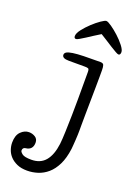

<svg xmlns="http://www.w3.org/2000/svg" viewBox="-279 -719 712 1016"><g transform="rotate(20 77.0 -211.0)"><path d="M4 79Q4 99 -6 110.5Q-16 122 -36 124Q-52 126 -52 143Q-52 150 -39 160.5Q-26 171 13 171Q64 171 92 137.5Q120 104 128 40Q131 14 132.5 -31Q134 -76 135 -124Q136 -172 136 -214.5Q136 -257 136 -278V-368Q136 -384 130 -386.5Q124 -389 111 -389H21Q-17 -389 -17 -409Q-17 -419 -7 -425Q3 -431 26.5 -434.5Q50 -438 87.5 -439Q125 -440 180 -440Q196 -440 199.5 -430.5Q203 -421 203 -402Q203 -395 203 -368.5Q203 -342 202.5 -306.5Q202 -271 201.5 -231Q201 -191 200.5 -155.5Q200 -120 200 -94Q200 -68 200 -61Q200 -51 199.5 -37Q199 -23 198 -8Q197 7 196 20.5Q195 34 194 44Q187 98 169 134.5Q151 171 126 192.5Q101 214 71.5 223.5Q42 233 11 233Q-22 233 -45.5 222.5Q-69 212 -84 196Q-99 180 -106 160Q-113 140 -113 120Q-113 79 -92.5 58.5Q-72 38 -47 38Q-28 38 -12 48Q4 58 4 79ZM256 -510Q251 -510 238 -517.5Q225 -525 208 -535.5Q191 -546 172 -558.5Q153 -571 136 -581Q119 -571 100 -558.5Q81 -546 64.5 -535.5Q48 -525 35 -517.5Q22 -510 17 -510Q6 -510 6 -523Q6 -539 23.5 -561.5Q41 -584 63.5 -605Q86 -626 107 -640.5Q128 -655 136 -655Q145 -655 166.5 -640Q188 -625 210.5 -604.5Q233 -584 250 -562Q267 -540 267 -527Q267 -520 264.5 -515Q262 -510 256 -510Z"/></g></svg>

Font: Life Savers
Style: Bold
Weight: 700
Designer: Pablo Impallari, Rodrigo Fuenzalida, Brenda Gallo
Foundry: Pablo Impallari, Rodrigo Fuenzalida, Brenda Gallo
Version: Version 3.001; ttfautohint (v0.95) -l 8 -r 50 -G 200 -x 14 -